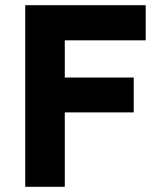

<svg xmlns="http://www.w3.org/2000/svg" viewBox="-20 -718 625 738"><path d="M229 0V-286H494V-420H229V-563H540V-698H77V0Z"/></svg>

Font: LVC Sans
Style: Bold
Weight: 700
Designer: Mike Abbink, Paul van der Laan, Pieter van Rosmalen
Foundry: Bold Monday
Version: Version 3.0